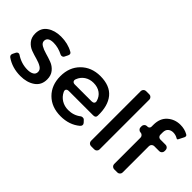

<svg xmlns="http://www.w3.org/2000/svg" viewBox="-36 -1286 1830 1830"><g transform="rotate(45 878.5 -371.5)"><path d="M244 -537Q336 -537 407 -497Q431 -485 417 -457L400 -423Q396 -414 384 -410.5Q372 -407 362 -412Q298 -445 235 -445Q157 -445 157 -392Q157 -366 186 -349Q215 -332 256.5 -320.5Q298 -309 339.5 -293.5Q381 -278 410 -243Q439 -208 439 -154Q439 -77 380.5 -36.5Q322 4 235 4Q124 4 42 -53Q21 -69 33 -94L48 -124Q53 -134 64 -137.5Q75 -141 84 -135Q157 -86 240 -86Q279 -86 303 -100Q327 -114 327 -143Q327 -173 298 -191Q269 -209 228 -220Q187 -231 146 -246Q105 -261 76.5 -295.5Q48 -330 48 -383Q48 -459 104.5 -498Q161 -537 244 -537Z M774 -536Q904 -536 966 -461Q1028 -386 1024 -250Q1024 -222 990 -222H663Q642 -222 634 -211Q626 -200 634 -182Q655 -138 695 -113.5Q735 -89 786 -89Q859 -89 914 -132Q922 -138 935 -138Q948 -138 955 -131L975 -110Q986 -99 985 -85.5Q984 -72 972 -62Q893 4 777 4Q654 4 579.5 -70.5Q505 -145 505 -265Q505 -385 580 -460Q655 -535 774 -536ZM630 -348Q623 -329 631.5 -317.5Q640 -306 660 -306H886Q904 -306 913 -315.5Q922 -325 918 -342Q905 -390 867.5 -417Q830 -444 775 -444Q724 -444 685.5 -418.5Q647 -393 630 -348Z M1263 -35Q1263 -21 1252.5 -10.5Q1242 0 1228 0H1183Q1169 0 1158.5 -10.5Q1148 -21 1148 -35V-707Q1148 -721 1158.5 -731.5Q1169 -742 1183 -742H1228Q1242 -742 1252.5 -731.5Q1263 -721 1263 -707Z M1646 -647Q1615 -647 1594.5 -629Q1574 -611 1574 -575V-544Q1574 -530 1583.5 -521Q1593 -512 1606 -512H1678Q1692 -512 1702.5 -501.5Q1713 -491 1713 -477V-461Q1713 -447 1702.5 -436.5Q1692 -426 1678 -426H1609Q1595 -426 1584.5 -415.5Q1574 -405 1574 -391V-35Q1574 -21 1563.5 -10.5Q1553 0 1539 0H1495Q1481 0 1470.5 -10.5Q1460 -21 1460 -35V-391Q1460 -405 1449.5 -415.5Q1439 -426 1425 -426Q1411 -426 1400.5 -436.5Q1390 -447 1390 -461V-477Q1390 -491 1400.5 -501.5Q1411 -512 1425 -512H1434Q1445 -512 1452.5 -520Q1460 -528 1460 -538V-564Q1460 -652 1514 -699.5Q1568 -747 1643 -747Q1700 -747 1744 -722Q1763 -713 1754 -691L1725 -634Q1719 -622 1707 -630Q1678 -647 1646 -647Z"/></g></svg>

Font: Trueno
Style: Round
Weight: 400
Designer: Julieta Ulanovsky, Jasper
Foundry: Julieta Ulanovsky, Cannot Into Space Fonts
Version: Version 3.001